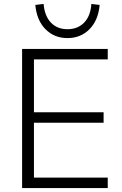

<svg xmlns="http://www.w3.org/2000/svg" viewBox="-20 -953 616 973"><path d="M92 0V-705H526V-652H152V-384H505V-331H152V-53H526V0ZM322 -760Q255 -760 210.5 -805Q166 -850 159 -928L201 -933Q206 -872 238 -838.5Q270 -805 322 -805Q374 -805 406.5 -838.5Q439 -872 443 -933L485 -928Q478 -850 433.5 -805Q389 -760 322 -760Z"/></svg>

Font: Nunito Sans 12pt Light
Style: Regular
Weight: 300
Designer: Vernon Adams
Foundry: Vernon Adams
Version: Version 3.101;gftools[0.9.27]